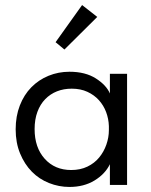

<svg xmlns="http://www.w3.org/2000/svg" viewBox="-20 -732 598 760"><path d="M255 8Q213 8 174 -7.5Q135 -23 106 -52.5Q77 -82 59.5 -124.5Q42 -167 42 -220Q42 -272 58.5 -314.5Q75 -357 104 -386.5Q133 -416 172 -432Q211 -448 255 -448Q318 -448 359.5 -421.5Q401 -395 415 -362V-440H483V0H415V-82Q396 -43 354 -17.5Q312 8 255 8ZM262 -59Q298 -59 326 -72.5Q354 -86 372.5 -108.5Q391 -131 401 -159.5Q411 -188 411 -217V-233Q410 -262 400 -288.5Q390 -315 371.5 -335.5Q353 -356 326 -368.5Q299 -381 264 -381Q232 -381 205.5 -370.5Q179 -360 159 -339.5Q139 -319 128 -289Q117 -259 117 -221Q117 -148 157 -103.5Q197 -59 262 -59ZM365 -665 235 -536 200 -565 305 -712Z"/></svg>

Font: Tilda Sans
Style: Regular
Weight: 400
Designer: ParaType Ltd
Foundry: ParaType Ltd
Version: Version 1.009